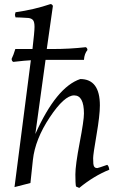

<svg xmlns="http://www.w3.org/2000/svg" viewBox="-20 -896 587 940"><path d="M56 -811 53 -823 56 -836Q148 -849 227 -876Q235 -876 239 -867L209 -656H237Q321 -656 400 -665Q408 -661 408 -651Q393 -633 391 -603H203L153 -240Q256 -470 373 -509Q469 -509 469 -380Q469 -331 452.5 -235.5Q436 -140 436 -121.5Q436 -103 437 -94Q439 -73 456 -73Q460 -73 505 -89Q513 -83 515 -65Q440 -35 368 24L352 17Q349 3 349 -42Q349 -87 370 -197Q391 -307 391 -340Q391 -429 343 -429Q295 -429 223.5 -321.5Q152 -214 141 -113L129 0L51 20L131 -601Q106 -600 45 -593Q37 -597 37 -608Q46 -626 55 -656H139Q149 -741 149 -764.5Q149 -788 142 -797Q135 -806 119 -808Q74 -811 56 -811Z"/></svg>

Font: Rosarivo
Style: Italic
Weight: 400
Version: Version 1.003